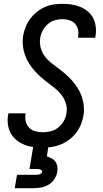

<svg xmlns="http://www.w3.org/2000/svg" viewBox="-20 -763 540 1003"><path d="M204 8Q178 8 153.5 5Q129 2 107 -7Q85 -16 66.5 -31Q48 -46 36.5 -66.5Q25 -87 21.5 -111.5Q18 -136 22 -161Q23 -164 23.5 -166.5Q24 -169 24 -171H114Q114 -170 113.5 -168.5Q113 -167 113 -166Q110 -146 115 -127Q120 -108 133 -95Q146 -82 165 -77Q184 -72 204 -72Q224 -72 245.5 -77.5Q267 -83 284.5 -97Q302 -111 313 -130.5Q324 -150 327 -171Q332 -197 324.5 -221.5Q317 -246 302.5 -265.5Q288 -285 269.5 -300Q251 -315 231.5 -329.5Q212 -344 194 -360Q176 -376 160 -394Q144 -412 131 -433Q118 -454 110 -477Q102 -500 99.5 -525.5Q97 -551 101 -577Q105 -600 114 -622.5Q123 -645 137.5 -664.5Q152 -684 171.5 -700Q191 -716 213.5 -726Q236 -736 259.5 -739.5Q283 -743 306 -743Q330 -743 354 -739.5Q378 -736 399.5 -727Q421 -718 438.5 -703.5Q456 -689 466.5 -668.5Q477 -648 480 -624Q483 -600 479 -575Q479 -573 478.5 -570.5Q478 -568 477 -566H387Q388 -567 388 -568.5Q388 -570 388 -571Q391 -590 387.5 -608Q384 -626 372 -639Q360 -652 342 -657.5Q324 -663 306 -663Q286 -663 265.5 -657Q245 -651 229 -636.5Q213 -622 203 -603Q193 -584 190 -564Q186 -538 192.5 -513.5Q199 -489 213.5 -469.5Q228 -450 247 -435Q266 -420 285.5 -405.5Q305 -391 323 -375.5Q341 -360 357 -341.5Q373 -323 386 -302.5Q399 -282 407 -259Q415 -236 417.5 -210.5Q420 -185 416 -159Q412 -135 402.5 -112Q393 -89 377.5 -69Q362 -49 341.5 -33.5Q321 -18 298 -8.5Q275 1 251 4.5Q227 8 204 8ZM57 220 69 150H169Q173 150 177.5 149.5Q182 149 186.5 147.5Q191 146 195 143Q199 140 200 135Q201 131 198 127.5Q195 124 191 122.5Q187 121 182.5 120.5Q178 120 174 120H134L154 0H233L225 54Q238 58 250 64.5Q262 71 269.5 81.5Q277 92 279.5 106Q282 120 279 135Q276 154 264.5 172Q253 190 235 201Q217 212 197 216Q177 220 157 220Z"/></svg>

Font: Iosevka Curly Medium Oblique
Style: Regular
Weight: 500
Italic angle: -9°
Monospace: yes
Designer: Belleve Invis
Foundry: Belleve Invis
Version: Version 11.1.0; ttfautohint (v1.8.3)